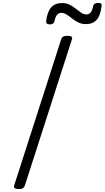

<svg xmlns="http://www.w3.org/2000/svg" viewBox="-20 -1280 716 1314"><path d="M108 14Q90 14 81.5 8Q73 2 77 -11L399 -1012Q403 -1024 413 -1029.5Q423 -1035 443 -1035Q461 -1035 469 -1029Q477 -1023 472 -1010L150 -10Q146 2 136.5 8Q127 14 108 14ZM321 -1113Q293 -1113 296 -1138Q304 -1200 330.5 -1229.5Q357 -1259 403 -1259Q435 -1259 458 -1247Q481 -1235 499.5 -1220Q518 -1205 535.5 -1193Q553 -1181 573 -1181Q588 -1181 600 -1194.5Q612 -1208 617 -1237Q622 -1260 652 -1260Q667 -1260 672.5 -1254.5Q678 -1249 675 -1237Q668 -1174 641.5 -1144.5Q615 -1115 569 -1115Q538 -1115 514.5 -1127Q491 -1139 472 -1154.5Q453 -1170 435 -1181Q417 -1192 399 -1192Q382 -1192 370 -1178Q358 -1164 353 -1134Q351 -1124 342.5 -1118.5Q334 -1113 321 -1113Z"/></svg>

Font: Playwrite CO Light
Style: Regular
Weight: 300
Version: Version 1.002